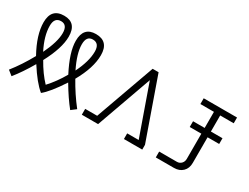

<svg xmlns="http://www.w3.org/2000/svg" viewBox="-62 -1187 2215 1706"><g transform="rotate(30 1045.0 -334.0)"><path d="M87 16 38 -23Q116 -121 186 -248Q94 -414 94 -542Q94 -684 225 -684Q352 -684 352 -542Q352 -424 259 -249Q319 -142 388 -70Q460 -148 517 -248Q424 -427 424 -542Q424 -684 551 -684Q682 -684 682 -542Q682 -413 589 -248Q657 -126 739 -22L689 16Q624 -64 551 -187Q452 -36 388 14Q313 -47 224 -187Q153 -65 87 16ZM222 -312Q290 -453 290 -542Q290 -628 225 -628Q157 -628 157 -542Q157 -440 222 -312ZM554 -312Q619 -444 619 -542Q619 -628 551 -628Q486 -628 486 -542Q486 -450 554 -312Z M799 0V-60H922L1140 -668H1201L1419 -49V0H1231V-58H1349L1169 -568L966 0Z M1664 -609V-668H2006V-609H1867V-444H1986V-385H1867V-122Q1867 -66 1833 -33Q1799 0 1744 0H1558V-60H1740Q1767 -60 1785 -79Q1803 -98 1803 -126V-385H1684V-444H1803V-609Z"/></g></svg>

Font: Zaghawa Beria
Style: Regular
Weight: 400
Designer: Anonymous
Foundry: Designed by a volunteer who chooses to remain anonymous, in cooperation with SIL International and the Mission Protestan
Version: Version 1.001